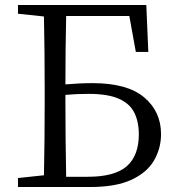

<svg xmlns="http://www.w3.org/2000/svg" viewBox="-20 -749 705 769"><path d="M245 -41H332Q440 -41 488 -83.5Q536 -126 536 -211Q536 -262 517.5 -298.5Q499 -335 455 -354Q411 -373 335 -373Q284 -373 242 -369V-338Q242 -191 245 -41ZM498 -685H245Q242 -552 242 -411Q299 -416 351 -416Q490 -416 557.5 -359Q625 -302 625 -212Q625 -155 597 -106.5Q569 -58 506.5 -29Q444 0 342 0H52V-36L156 -47Q159 -191 159 -338V-393Q159 -537 156 -683L52 -694V-729H566L574 -541H524Z"/></svg>

Font: Han-Nom Khai
Style: Regular
Weight: 400
Version: Version 1.200;June 22, 2023;FontCreator 14.0.0.2814 64-bit